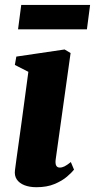

<svg xmlns="http://www.w3.org/2000/svg" viewBox="-20 -752 387 782"><path d="M128.5 10.5Q100 10.5 79.2 2.2Q58.5 -6 48.2 -21.5Q38 -37 41 -59Q43 -76 47 -104.2Q51 -132.5 56.2 -170.2Q61.5 -208 67.8 -253.8Q74 -299.5 81 -351.5Q88 -403.5 95.5 -459.5L40.5 -487.5L46.5 -521.5L243 -550.5L267.5 -536L207 -104Q204.5 -86 208.8 -77.8Q213 -69.5 223.5 -69.5Q233 -69.5 243 -74.5Q253 -79.5 268.5 -92L281.5 -61Q272.5 -49.5 252.8 -32.5Q233 -15.5 202 -2.5Q171 10.5 128.5 10.5ZM66.5 -732H347L334 -632.5H53.5Z"/></svg>

Font: Merriweather 60pt Black
Style: Italic
Weight: 900
Italic angle: -7.8°
Version: Version 2.101